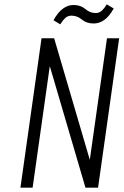

<svg xmlns="http://www.w3.org/2000/svg" viewBox="-20 -863 568 883"><path d="M74 0H130L209 -559L373 0H431L528 -687H472L393 -128L229 -687H171ZM257 -751Q269 -770 280.5 -780.5Q292 -791 309 -791Q335 -791 356.5 -773Q378 -755 411 -755Q437 -755 460 -771.5Q483 -788 503 -824L471 -843Q461 -826 449 -814.5Q437 -803 420 -803Q394 -803 372.5 -821.5Q351 -840 318 -840Q292 -840 269 -823Q246 -806 226 -770Z"/></svg>

Font: Secuela ExtLt
Style: Italic
Weight: 200
Italic angle: -8°
Designer: Fernando Haro
Foundry: deFharo
Version: Version 1.704